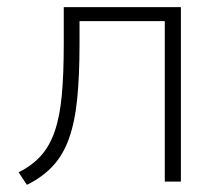

<svg xmlns="http://www.w3.org/2000/svg" viewBox="-20 -507 621 536"><path d="M55 9 32 -26Q70 -45 94.5 -72.5Q119 -100 133 -141Q147 -182 152.5 -241Q158 -300 158 -384V-487H485V0H440V-448H202V-383Q202 -296 195.5 -231Q189 -166 172.5 -120Q156 -74 127 -43Q98 -12 55 9Z"/></svg>

Font: Nunito Sans 10pt ExtraLight
Style: Regular
Weight: 250
Designer: Vernon Adams
Foundry: Vernon Adams
Version: Version 3.101;gftools[0.9.27]